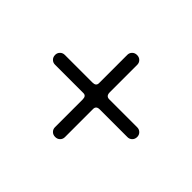

<svg xmlns="http://www.w3.org/2000/svg" viewBox="-123 -802 873 873"><g transform="rotate(45 314.0 -365.5)"><path d="M314 -102Q300 -102 291 -111Q282 -120 282 -133V-311Q282 -334 264 -334H81Q68 -334 59 -343Q50 -352 50 -366Q50 -379 59 -388Q68 -397 81 -397H259Q282 -397 282 -416V-598Q282 -611 291 -620Q300 -629 314 -629Q328 -629 337 -620Q346 -611 346 -598V-421Q346 -397 367 -397H547Q560 -397 569 -388Q578 -379 578 -366Q578 -352 569 -343Q560 -334 547 -334H369Q346 -334 346 -314V-133Q346 -120 337 -111Q328 -102 314 -102Z"/></g></svg>

Font: Gardens CM
Style: Regular
Weight: 400
Designer: Created by: Aleksander Shevchuk, 2010. Modifed by: Daren Olsen, 2020.
Foundry: High-Logic / FontCreator v.13.0.0 build 2663 (64-bit)
Version: Version 3.003 Ukrainian, initial release